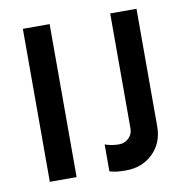

<svg xmlns="http://www.w3.org/2000/svg" viewBox="-83 -833 926 927"><g transform="rotate(-10 379.5 -370.0)"><path d="M88.9 -750H220.2V0H88.9ZM460 9.8Q409.2 9.8 380.9 0V-131.8Q414.1 -119.6 452.1 -120.1Q478 -120.1 497.6 -139.2Q517.1 -158.2 517.1 -185.1V-750H646V-173.8Q646 -92.8 593.5 -41.5Q541 9.8 460 9.8Z"/></g></svg>

Font: Oakes Grotesk
Style: SemiBold
Weight: 600
Designer: Samuel Oakes
Foundry: Samuel Oakes
Version: Version 1.0 | wf-rip DC20170320